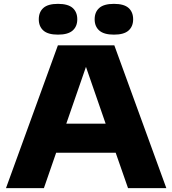

<svg xmlns="http://www.w3.org/2000/svg" viewBox="-20 -975 892 995"><path d="M11 0 280 -740H572.5L842 0H643.5L579.5 -183.5H271L207.5 0ZM323.5 -334H527.5L425.5 -628.5ZM570.5 -795.5Q518.5 -795.5 494.5 -816.8Q470.5 -838 470.5 -875Q470.5 -912.5 494.5 -933.8Q518.5 -955 570.5 -955Q622.5 -955 646.2 -933.8Q670 -912.5 670 -875Q670 -838 646.2 -816.8Q622.5 -795.5 570.5 -795.5ZM280.5 -795.5Q228.5 -795.5 204.8 -816.8Q181 -838 181 -875Q181 -912.5 204.8 -933.8Q228.5 -955 280.5 -955Q332.5 -955 356.5 -933.8Q380.5 -912.5 380.5 -875Q380.5 -838 356.5 -816.8Q332.5 -795.5 280.5 -795.5Z"/></svg>

Font: Encode Sans Expanded ExtraBold
Style: Regular
Weight: 800
Width: 7
Designer: Multiple Designers
Foundry: Impallari Type
Version: Version 3.000; ttfautohint (v1.8.3) -l 8 -r 50 -G 200 -x 14 